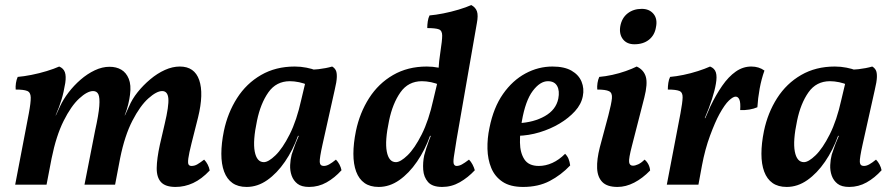

<svg xmlns="http://www.w3.org/2000/svg" viewBox="-20 -730 3534 759"><path d="M674 9Q634 9 616.5 -10Q599 -29 599.5 -66Q600 -103 612 -158L631 -240Q648 -311 645.5 -340.5Q643 -370 621 -370Q599 -370 566.5 -341Q534 -312 503.5 -253Q473 -194 455 -105L435 0H314L356 -214Q370 -277 372.5 -310.5Q375 -344 369 -357Q363 -370 348 -370Q325 -370 293 -340.5Q261 -311 231.5 -252Q202 -193 184 -104L164 0H40L94 -282Q102 -325 101.5 -345Q101 -365 87.5 -370.5Q74 -376 42 -376Q41 -388 43 -401.5Q45 -415 50 -426Q74 -428 104.5 -434Q135 -440 164.5 -449Q194 -458 214 -467Q231 -460 236.5 -444.5Q242 -429 238 -402Q232 -365 223 -335.5Q214 -306 200 -274H201L218 -311Q230 -337 251 -364.5Q272 -392 298.5 -415Q325 -438 354.5 -452Q384 -466 413 -466Q440 -466 459.5 -454.5Q479 -443 489 -418.5Q499 -394 494 -356Q492 -339 487 -318Q482 -297 473 -274H474L490 -309Q502 -338 524 -365.5Q546 -393 574 -416.5Q602 -440 632 -453.5Q662 -467 691 -467Q749 -467 767.5 -413.5Q786 -360 763 -266L737 -163Q727 -123 724.5 -104Q722 -85 725.5 -79.5Q729 -74 737 -74Q749 -74 759.5 -80Q770 -86 787 -99Q795 -91 801 -79.5Q807 -68 809 -56Q777 -22 743.5 -6.5Q710 9 674 9Z M1293 -467Q1302 -462 1307 -453Q1312 -444 1311.5 -425.5Q1311 -407 1303 -374L1255 -159Q1243 -105 1244 -89.5Q1245 -74 1260 -74Q1270 -74 1281 -80Q1292 -86 1308 -99Q1316 -91 1322 -79.5Q1328 -68 1330 -57Q1303 -27 1271 -9Q1239 9 1202 9Q1172 9 1156 -3.5Q1140 -16 1133 -35.5Q1126 -55 1127 -77.5Q1128 -100 1133 -119Q1137 -130 1142 -145Q1147 -160 1153.5 -175Q1160 -190 1165 -202L1199 -360L1176 -454Q1209 -453 1239 -456.5Q1269 -460 1293 -467ZM1229 -452 1195 -394Q1182 -401 1162.5 -405Q1143 -409 1126 -409Q1072 -409 1041 -365Q1010 -321 996 -253Q979 -173 987 -131Q995 -89 1023 -89Q1041 -89 1069 -116Q1097 -143 1125 -198.5Q1153 -254 1171 -336L1190 -416L1231 -409L1180 -193H1158Q1138 -137 1106.5 -91Q1075 -45 1036.5 -18Q998 9 955 9Q921 9 899 -6.5Q877 -22 866 -51.5Q855 -81 855 -122Q855 -163 865 -212Q880 -284 917 -342Q954 -400 1012 -433.5Q1070 -467 1145 -467Q1169 -467 1191.5 -462.5Q1214 -458 1229 -452Z M1728 9Q1689 9 1672 -10.5Q1655 -30 1653 -59Q1651 -88 1657 -116Q1660 -128 1665 -143.5Q1670 -159 1676 -175Q1682 -191 1687 -203L1718 -399Q1712 -424 1713.5 -455.5Q1715 -487 1721 -525Q1728 -570 1728 -589.5Q1728 -609 1715 -614Q1702 -619 1669 -619Q1669 -632 1671 -645.5Q1673 -659 1678 -669Q1702 -671 1732.5 -677Q1763 -683 1793 -692Q1823 -701 1843 -710Q1860 -701 1865.5 -685Q1871 -669 1865 -638L1785 -179Q1777 -131 1774 -109Q1771 -87 1774.5 -80.5Q1778 -74 1785 -74Q1795 -74 1806 -80Q1817 -86 1834 -99Q1842 -91 1848 -79.5Q1854 -68 1857 -57Q1830 -28 1797.5 -9.5Q1765 9 1728 9ZM1751 -452 1717 -394Q1704 -401 1684.5 -405Q1665 -409 1648 -409Q1594 -409 1563 -365Q1532 -321 1518 -253Q1501 -173 1509 -131Q1517 -89 1545 -89Q1563 -89 1591 -116Q1619 -143 1647 -198.5Q1675 -254 1693 -336L1712 -416L1753 -409L1702 -193H1680Q1660 -137 1628.5 -91Q1597 -45 1558.5 -18Q1520 9 1477 9Q1443 9 1421 -6.5Q1399 -22 1388 -51.5Q1377 -81 1377 -122Q1377 -163 1387 -212Q1402 -284 1439 -342Q1476 -400 1534 -433.5Q1592 -467 1667 -467Q1691 -467 1713.5 -462.5Q1736 -458 1751 -452Z M2048 9Q1997 9 1966.5 -11.5Q1936 -32 1922 -66Q1908 -100 1907 -141.5Q1906 -183 1915 -225Q1931 -305 1968.5 -358.5Q2006 -412 2057 -439.5Q2108 -467 2164 -467Q2211 -467 2239.5 -450.5Q2268 -434 2279 -407Q2290 -380 2284 -350Q2278 -318 2253 -290.5Q2228 -263 2192 -241.5Q2156 -220 2113 -207Q2070 -194 2026 -193L2029 -243Q2090 -246 2134 -271Q2178 -296 2187 -340Q2193 -371 2182.5 -390Q2172 -409 2146 -409Q2115 -409 2086 -370.5Q2057 -332 2043 -251Q2035 -207 2035.5 -166.5Q2036 -126 2053 -100Q2070 -74 2110 -74Q2137 -74 2163.5 -86Q2190 -98 2214 -122Q2223 -113 2227.5 -102Q2232 -91 2234 -76Q2198 -38 2153 -14.5Q2108 9 2048 9Z M2421 9Q2380 9 2361 -10.5Q2342 -30 2340.5 -65Q2339 -100 2351 -147L2385 -274Q2397 -320 2399 -341.5Q2401 -363 2387.5 -369.5Q2374 -376 2341 -376Q2340 -389 2342 -402Q2344 -415 2349 -426Q2373 -428 2400.5 -434Q2428 -440 2453.5 -449Q2479 -458 2497 -467Q2525 -454 2533 -426.5Q2541 -399 2527 -344L2478 -153Q2465 -103 2467 -89Q2469 -75 2482 -75Q2491 -75 2503 -80.5Q2515 -86 2528 -99Q2537 -92 2543 -80.5Q2549 -69 2550 -56Q2520 -25 2487 -8Q2454 9 2421 9ZM2488 -555Q2458 -555 2442.5 -575Q2427 -595 2432 -626Q2438 -659 2461 -677Q2484 -695 2517 -695Q2547 -695 2563.5 -675Q2580 -655 2573 -622Q2568 -591 2545.5 -573Q2523 -555 2488 -555Z M2787 -467Q2805 -460 2810 -443.5Q2815 -427 2810 -399Q2806 -374 2794.5 -338Q2783 -302 2766 -263H2768L2788 -309Q2810 -355 2835 -391Q2860 -427 2888.5 -447Q2917 -467 2950 -467Q2980 -467 3002 -451Q2990 -418 2983 -379.5Q2976 -341 2974 -306Q2960 -300 2942.5 -297Q2925 -294 2906 -295Q2908 -324 2903 -336Q2898 -348 2888 -348Q2878 -348 2861.5 -332.5Q2845 -317 2824 -279Q2807 -248 2787 -194Q2767 -140 2755 -76L2741 0H2616L2670 -282Q2678 -325 2678.5 -345Q2679 -365 2665.5 -370.5Q2652 -376 2620 -376Q2620 -389 2622 -402.5Q2624 -416 2629 -426Q2653 -428 2682 -434Q2711 -440 2739 -449Q2767 -458 2787 -467Z M3428 -467Q3437 -462 3442 -453Q3447 -444 3446.5 -425.5Q3446 -407 3438 -374L3390 -159Q3378 -105 3379 -89.5Q3380 -74 3395 -74Q3405 -74 3416 -80Q3427 -86 3443 -99Q3451 -91 3457 -79.5Q3463 -68 3465 -57Q3438 -27 3406 -9Q3374 9 3337 9Q3307 9 3291 -3.5Q3275 -16 3268 -35.5Q3261 -55 3262 -77.5Q3263 -100 3268 -119Q3272 -130 3277 -145Q3282 -160 3288.5 -175Q3295 -190 3300 -202L3334 -360L3311 -454Q3344 -453 3374 -456.5Q3404 -460 3428 -467ZM3364 -452 3330 -394Q3317 -401 3297.5 -405Q3278 -409 3261 -409Q3207 -409 3176 -365Q3145 -321 3131 -253Q3114 -173 3122 -131Q3130 -89 3158 -89Q3176 -89 3204 -116Q3232 -143 3260 -198.5Q3288 -254 3306 -336L3325 -416L3366 -409L3315 -193H3293Q3273 -137 3241.5 -91Q3210 -45 3171.5 -18Q3133 9 3090 9Q3056 9 3034 -6.5Q3012 -22 3001 -51.5Q2990 -81 2990 -122Q2990 -163 3000 -212Q3015 -284 3052 -342Q3089 -400 3147 -433.5Q3205 -467 3280 -467Q3304 -467 3326.5 -462.5Q3349 -458 3364 -452Z"/></svg>

Font: Vollkorn SemiBold
Style: Italic
Weight: 600
Italic angle: -11°
Designer: Friedrich Althausen
Foundry: Friedrich Althausen
Version: Version 5.000